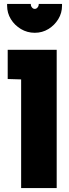

<svg xmlns="http://www.w3.org/2000/svg" viewBox="-20 -952 349 972"><path d="M19 -552 87 -550V0H267V-700H19ZM294 -932H176V-928Q176 -921 170 -914Q164 -907 156 -907Q148 -907 142 -914Q136 -921 136 -928V-932H16V-923Q16 -886 35 -855Q54 -824 86 -805Q118 -786 156 -786Q194 -786 225 -805Q256 -824 275 -855Q294 -886 294 -923Z"/></svg>

Font: Advent Pro Black
Style: Regular
Weight: 900
Version: Version 3.000